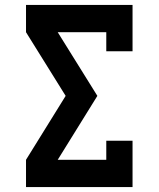

<svg xmlns="http://www.w3.org/2000/svg" viewBox="-20 -755 640 775"><path d="M85 0V-110L245 -368L85 -625V-735H515V-548H409V-625H213L373 -368L213 -110H409V-187H515V0Z"/></svg>

Font: Iosevka Etoile Extrabold
Style: Regular
Weight: 800
Designer: Belleve Invis
Foundry: Belleve Invis
Version: Version 22.1.2; ttfautohint (v1.8.4)